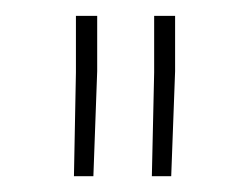

<svg xmlns="http://www.w3.org/2000/svg" viewBox="-20 -770 294 242"><path d="M97.7 -547.9H73.2L75.7 -678.7V-750H102.5V-680.2ZM195.8 -547.9H171.4L174.3 -678.7V-750H200.7V-680.2Z"/></svg>

Font: Heebo Thin
Style: Regular
Weight: 250
Designer: Oded Ezer
Foundry: Meir Sadan
Version: Version 2.001; ttfautohint (v1.5.14-ce02) -l 8 -r 50 -G 200 